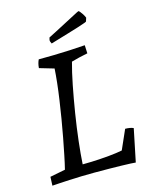

<svg xmlns="http://www.w3.org/2000/svg" viewBox="-124 -907 770 994"><g transform="rotate(-15 261.0 -410.0)"><path d="M31 9Q32 -3 32 -14.5Q32 -26 33 -38L115 -54Q123 -86 131.5 -128Q140 -170 149 -217Q158 -264 166 -313Q174 -362 181 -409.5Q188 -457 192.5 -499Q197 -541 199 -574L121 -597Q122 -611 125 -622Q128 -633 132 -641Q172 -641 214.5 -642Q257 -643 299 -645Q341 -647 381 -650Q382 -639 382 -628Q382 -617 383 -606Q366 -603 338.5 -596.5Q311 -590 295 -585Q281 -535 267.5 -466.5Q254 -398 242 -323.5Q230 -249 222 -179Q214 -109 211 -57Q236 -57 260 -58Q284 -59 307.5 -60.5Q331 -62 352 -64Q373 -66 391.5 -68.5Q410 -71 425 -74L471 -178Q483 -178 495 -176Q507 -174 515 -170L479 5Q463 3 403 1.5Q343 0 258 0Q223 0 189 1Q155 2 124.5 3.5Q94 5 70 6.5Q46 8 31 9ZM218 -703Q215 -708 213 -714Q211 -720 212 -724L215 -736L258 -758L386 -825L395 -829Q398 -828 403 -822Q408 -816 414 -807Q420 -798 425 -786L419 -767Q419 -766 407.5 -761.5Q396 -757 372 -749.5Q348 -742 310 -730.5Q272 -719 218 -703Z"/></g></svg>

Font: Labrada
Style: Italic
Weight: 400
Italic angle: -7°
Designer: Mercedes Jáuregui
Foundry: Omnibus-Type Team
Version: Version 1.000